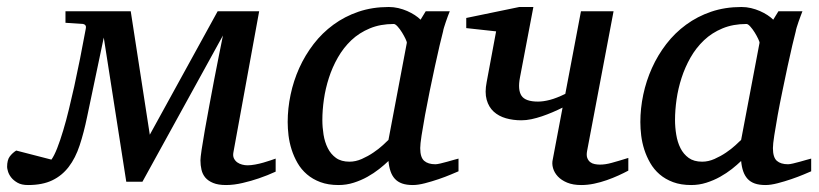

<svg xmlns="http://www.w3.org/2000/svg" viewBox="-71 -514 2330 546"><path d="M712.9 -25.9Q689.5 -15.1 665 -6.8Q644 0.5 619.1 6.3Q594.2 12.2 571.8 12.2Q549.3 12.2 535.2 6.3Q521 0.5 512.9 -9Q504.9 -18.6 502 -31.2Q499 -43.9 499 -58.1Q499 -65.4 502.4 -88.6Q505.9 -111.8 511.5 -143.8Q517.1 -175.8 524.2 -213.6Q531.2 -251.5 538.3 -288.6Q545.4 -325.7 552 -358.4Q558.6 -391.1 563 -413.1L334 2.9H288.1L224.1 -407.2L176.8 -182.1Q167.5 -136.7 155.5 -100.6Q143.6 -64.5 124.5 -39.6Q105.5 -14.6 77.6 -1.2Q49.8 12.2 8.8 12.2Q-9.8 12.2 -21.2 5.6Q-32.7 -1 -39.3 -9.5Q-45.9 -18.1 -48.3 -26.6Q-50.8 -35.2 -50.8 -39.1Q-50.8 -59.1 -43.2 -69.1Q-35.6 -79.1 -24.9 -85.9L75.2 -60.1Q83 -70.8 91.6 -92.5Q100.1 -114.3 108.6 -142.6Q117.2 -170.9 125 -203.4Q132.8 -235.8 140.1 -268.1Q156.7 -343.8 172.9 -432.1Q174.3 -437.5 172.4 -441.2Q170.4 -444.8 165 -445.8L115.2 -449.2V-481.9H300.8L355 -130.9L547.9 -481.9H666L592.8 -81.1Q590.8 -70.8 594.2 -63.7Q597.7 -56.6 603.8 -52.2Q609.9 -47.9 617.7 -45.9Q625.5 -43.9 632.8 -43.9Q642.6 -43.9 654.5 -46.1Q666.5 -48.3 677.7 -51.5Q689 -54.7 698.2 -57.9Q707.5 -61 712.9 -63Z M1085.9 -392.1Q1086.4 -394.5 1082.3 -403.3Q1078.1 -412.1 1072.3 -421.6Q1066.4 -431.2 1059.8 -438.5Q1053.2 -445.8 1048.8 -445.8Q1010.7 -445.8 980.7 -433.3Q950.7 -420.9 928.2 -399.7Q905.8 -378.4 889.9 -350.6Q874 -322.8 864.3 -292.5Q854.5 -262.2 850.1 -231.4Q845.7 -200.7 845.7 -172.9Q845.7 -151.9 849.1 -130.9Q852.5 -109.9 861.1 -92.8Q869.6 -75.7 884.5 -64.9Q899.4 -54.2 922.9 -54.2Q940.4 -54.2 958 -62Q975.6 -69.8 990.7 -80.1Q1005.9 -90.3 1017.1 -100.6Q1028.3 -110.8 1033.7 -116.2ZM1232.9 -26.9Q1227.1 -24.4 1211.4 -17.8Q1195.8 -11.2 1176.5 -4.6Q1157.2 2 1137.5 7.1Q1117.7 12.2 1103 12.2Q1085 12.2 1072.5 7.8Q1060.1 3.4 1052 -5.4Q1043.9 -14.2 1039.6 -26.9Q1035.2 -39.6 1033.7 -56.2Q1022.5 -45.4 1007.3 -33.4Q992.2 -21.5 973.9 -11.2Q955.6 -1 934.8 5.6Q914.1 12.2 891.6 12.2Q862.3 12.2 840.1 3.9Q817.9 -4.4 801.8 -18.3Q785.6 -32.2 775.1 -50.5Q764.6 -68.8 758.3 -88.6Q752 -108.4 749.5 -128.7Q747.1 -148.9 747.1 -167Q747.1 -205.6 755.4 -244.9Q763.7 -284.2 780 -320.6Q796.4 -356.9 820.8 -388.7Q845.2 -420.4 877.2 -443.8Q909.2 -467.3 948.5 -480.7Q987.8 -494.1 1034.7 -494.1Q1048.3 -494.1 1061.8 -491Q1075.2 -487.8 1086.9 -482.7Q1098.6 -477.5 1108.4 -471.2Q1118.2 -464.8 1125 -458L1139.6 -481.9H1208Q1205.6 -476.1 1202.6 -468Q1199.7 -460 1196.8 -451.7Q1193.8 -443.4 1191.7 -436Q1189.5 -428.7 1189 -424.8Q1185.5 -411.6 1179.2 -385Q1172.9 -358.4 1165.8 -325.2Q1158.7 -292 1151.1 -255.6Q1143.6 -219.2 1137.7 -186.8Q1131.8 -154.3 1127.9 -129.2Q1124 -104 1124 -92.8Q1124 -66.4 1135.3 -56.6Q1146.5 -46.9 1167 -46.9Q1171.9 -46.9 1181.4 -49.1Q1190.9 -51.3 1201.2 -54.2Q1211.4 -57.1 1220.2 -59.6Q1229 -62 1232.9 -63Z M1715.8 -28.8Q1703.1 -22 1687.5 -14.9Q1671.9 -7.8 1654.5 -1.7Q1637.2 4.4 1618.7 8.3Q1600.1 12.2 1582 12.2Q1558.6 12.2 1542 5.4Q1525.4 -1.5 1515.4 -12.2Q1505.4 -22.9 1501.7 -35.9Q1498 -48.8 1501 -61L1528.8 -208Q1515.1 -201.2 1500.2 -194.8Q1485.4 -188.5 1470.2 -183.3Q1455.1 -178.2 1440.2 -175Q1425.3 -171.9 1411.6 -171.9Q1388.2 -171.9 1367.7 -177.7Q1347.2 -183.6 1333 -196.5Q1318.8 -209.5 1313 -230.2Q1307.1 -251 1313 -280.8L1339.8 -424.8L1254.9 -434.1V-462.9L1405.8 -494.1H1445.8L1407.7 -293.9Q1400.9 -258.8 1411.9 -241.9Q1422.9 -225.1 1459 -225.1Q1474.1 -225.1 1492.9 -230Q1511.7 -234.9 1536.6 -247.1L1581.1 -481.9H1673.8L1598.6 -85Q1596.2 -72.3 1599.1 -64.7Q1602.1 -57.1 1607.4 -53Q1612.8 -48.8 1620.1 -47.4Q1627.4 -45.9 1634.8 -45.9Q1642.6 -45.9 1650.9 -47.1Q1659.2 -48.3 1668.9 -51Q1678.7 -53.7 1690.2 -57.1Q1701.7 -60.5 1715.8 -64.9Z M2088.9 -392.1Q2089.4 -394.5 2085.2 -403.3Q2081.1 -412.1 2075.2 -421.6Q2069.3 -431.2 2062.7 -438.5Q2056.2 -445.8 2051.8 -445.8Q2013.7 -445.8 1983.6 -433.3Q1953.6 -420.9 1931.2 -399.7Q1908.7 -378.4 1892.8 -350.6Q1877 -322.8 1867.2 -292.5Q1857.4 -262.2 1853 -231.4Q1848.6 -200.7 1848.6 -172.9Q1848.6 -151.9 1852.1 -130.9Q1855.5 -109.9 1864 -92.8Q1872.6 -75.7 1887.5 -64.9Q1902.3 -54.2 1925.8 -54.2Q1943.4 -54.2 1960.9 -62Q1978.5 -69.8 1993.7 -80.1Q2008.8 -90.3 2020 -100.6Q2031.2 -110.8 2036.6 -116.2ZM2235.8 -26.9Q2230 -24.4 2214.4 -17.8Q2198.7 -11.2 2179.4 -4.6Q2160.2 2 2140.4 7.1Q2120.6 12.2 2106 12.2Q2087.9 12.2 2075.4 7.8Q2063 3.4 2054.9 -5.4Q2046.9 -14.2 2042.5 -26.9Q2038.1 -39.6 2036.6 -56.2Q2025.4 -45.4 2010.3 -33.4Q1995.1 -21.5 1976.8 -11.2Q1958.5 -1 1937.7 5.6Q1917 12.2 1894.5 12.2Q1865.2 12.2 1843 3.9Q1820.8 -4.4 1804.7 -18.3Q1788.6 -32.2 1778.1 -50.5Q1767.6 -68.8 1761.2 -88.6Q1754.9 -108.4 1752.4 -128.7Q1750 -148.9 1750 -167Q1750 -205.6 1758.3 -244.9Q1766.6 -284.2 1783 -320.6Q1799.3 -356.9 1823.7 -388.7Q1848.1 -420.4 1880.1 -443.8Q1912.1 -467.3 1951.4 -480.7Q1990.7 -494.1 2037.6 -494.1Q2051.3 -494.1 2064.7 -491Q2078.1 -487.8 2089.8 -482.7Q2101.6 -477.5 2111.3 -471.2Q2121.1 -464.8 2127.9 -458L2142.6 -481.9H2210.9Q2208.5 -476.1 2205.6 -468Q2202.6 -460 2199.7 -451.7Q2196.8 -443.4 2194.6 -436Q2192.4 -428.7 2191.9 -424.8Q2188.5 -411.6 2182.1 -385Q2175.8 -358.4 2168.7 -325.2Q2161.6 -292 2154.1 -255.6Q2146.5 -219.2 2140.6 -186.8Q2134.8 -154.3 2130.9 -129.2Q2127 -104 2127 -92.8Q2127 -66.4 2138.2 -56.6Q2149.4 -46.9 2169.9 -46.9Q2174.8 -46.9 2184.3 -49.1Q2193.8 -51.3 2204.1 -54.2Q2214.4 -57.1 2223.1 -59.6Q2231.9 -62 2235.8 -63Z"/></svg>

Font: Charis SIL CyrE
Style: Italic
Weight: 400
Italic angle: -11°
Foundry: SIL International
Version: Version 5.000